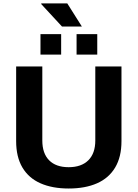

<svg xmlns="http://www.w3.org/2000/svg" viewBox="-20 -1067 788 1099"><path d="M373.2 12Q279.3 12 211.8 -17.8Q144.3 -47.5 108.3 -108.1Q72.4 -168.7 72.4 -259V-686.4H222.2V-262.8Q222.2 -189 261.2 -149.5Q300.2 -110 373 -110Q445.7 -110 485.6 -149.5Q525.5 -189 525.5 -262.8V-686.4H675.3V-259Q675.3 -168.7 639.1 -108.1Q602.9 -47.5 535.4 -17.8Q467.9 12 373.2 12ZM211.7 -754.6V-871.7H330V-754.6ZM418.3 -754.6V-871.7H536.7V-754.6ZM448.6 -915.2H334.8L215.5 -1044.2L216.7 -1047.4H365.2Z"/></svg>

Font: Archivo Variable SemiBold
Style: Regular
Weight: 600
Designer: Hector Gatti
Foundry: Omnibus-Type
Version: Version 2.001